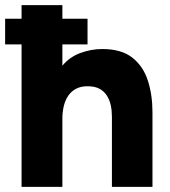

<svg xmlns="http://www.w3.org/2000/svg" viewBox="-33 -728 662 748"><path d="M51 0V-555H-13V-655H51V-708H210V-655H308V-555H210V-472Q238 -506 280 -521.5Q322 -537 365 -537Q440 -537 482.5 -503.5Q525 -470 543 -414Q561 -358 561 -291V0H403V-274Q403 -297 398.5 -318Q394 -339 383 -356Q372 -373 354 -382.5Q336 -392 308 -392Q281 -392 262 -381.5Q243 -371 231.5 -353Q220 -335 215 -312.5Q210 -290 210 -267V0Z"/></svg>

Font: Onest ExtraBold
Style: Regular
Weight: 800
Designer: Dmitri Voloshin, Andrey Kudryavtsev
Foundry: Dmitri Voloshin, Andrey Kudryavtsev
Version: Version 1.000;gftools[0.9.33]